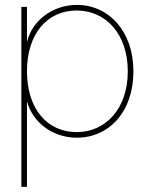

<svg xmlns="http://www.w3.org/2000/svg" viewBox="-20 -543 586 768"><path d="M65.4 204.1H87.9V-136.7H88.4C109.9 -55.2 189 7.8 287.1 7.8C416.5 7.8 513.7 -96.2 513.7 -257.8C513.7 -418 415 -523.4 287.1 -523.4C189 -523.4 107.4 -458.5 88.4 -376H87.9V-515.6H65.4ZM287.1 -14.6C168 -14.6 87.9 -108.4 87.9 -257.8C87.9 -407.2 168 -501 287.1 -501C402.8 -501 491.2 -407.2 491.2 -257.8C491.2 -108.4 402.8 -14.6 287.1 -14.6Z"/></svg>

Font: Raveo Display Display Thin
Style: Regular
Weight: 100
Designer: Jakub Foglar, Rasmus Andersson (Inter)
Foundry: Jakubfoglar.com
Version: Version 1.100;Glyphs 3.2.3 (3260)